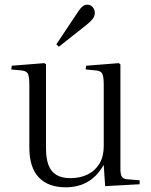

<svg xmlns="http://www.w3.org/2000/svg" viewBox="-20 -784 644 818"><path d="M260 14Q185 14 145 -28.5Q105 -71 105 -155V-422Q105 -457 99 -469.5Q93 -482 71 -484L28 -488L30 -504L169 -515L176 -510V-152Q176 -109 186.5 -81Q197 -53 220 -39Q243 -25 280 -25Q322 -25 354 -41Q386 -57 404 -87.5Q422 -118 422 -162V-422Q422 -457 416 -469.5Q410 -482 388 -484L345 -488L347 -504L486 -515L493 -510V-65Q493 -40 499.5 -30.5Q506 -21 525 -20L575 -16V1L428 9L422 -80H421Q401 -46 376.5 -25.5Q352 -5 323 4.5Q294 14 260 14ZM231 -585 220 -595 316 -739Q325 -752 333.5 -758Q342 -764 351 -764Q362 -764 369 -759Q376 -754 380 -746Q384 -738 384 -729Q384 -716 375.5 -704.5Q367 -693 351 -680Z"/></svg>

Font: Literata 60pt Light
Style: Regular
Weight: 300
Designer: Latin by Veronika Burian and Jose Scaglione. Greek by Irene Vlachou. Cyrillic by Vera Evstafieva.
Foundry: TypeTogether
Version: Version 3.103;gftools[0.9.29]